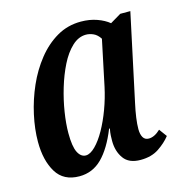

<svg xmlns="http://www.w3.org/2000/svg" viewBox="-88 -626 680 716"><g transform="rotate(-15 252.0 -268.0)"><path d="M133 10Q72 10 44 -36Q16 -82 16 -154Q16 -203 28 -257.5Q40 -312 62.5 -363Q85 -414 118 -455.5Q151 -497 193 -521.5Q235 -546 286 -546Q320 -546 348 -536Q376 -526 394 -511L436 -536H475L403 -199Q397 -172 393.5 -147Q390 -122 390 -103Q390 -83 397 -71Q404 -59 419 -59Q441 -59 464 -81L486 -51Q468 -28 439.5 -9Q411 10 369 10Q324 10 304 -18Q284 -46 284 -86Q284 -95 284.5 -106.5Q285 -118 288 -133H285Q257 -63 220.5 -26.5Q184 10 133 10ZM176 -59Q193 -59 213 -79Q233 -99 251.5 -132Q270 -165 285 -205.5Q300 -246 309 -288L346 -464Q335 -481 320.5 -487.5Q306 -494 292 -494Q263 -494 238 -470.5Q213 -447 194 -409Q175 -371 161.5 -326Q148 -281 141 -236.5Q134 -192 134 -156Q134 -104 145.5 -81.5Q157 -59 176 -59Z"/></g></svg>

Font: Noto Serif ExtraCondensed SemiBold
Style: Italic
Weight: 600
Width: 2
Italic angle: -12°
Designer: Monotype Design Team
Foundry: Monotype Imaging Inc.
Version: Version 2.013